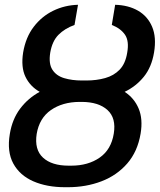

<svg xmlns="http://www.w3.org/2000/svg" viewBox="-20 -780 674 810"><path d="M344.2 -440.4Q387.2 -440.4 423.8 -450.7Q460.4 -460.9 484.9 -486.3Q509.3 -511.7 516.6 -557.6Q525.4 -606.4 507.6 -633.1Q489.7 -659.7 451.7 -674.8L465.8 -759.8Q521.5 -758.3 562.3 -734.9Q603 -711.4 621.8 -667Q640.6 -622.6 629.9 -558.6Q619.6 -496.6 586.7 -456.1Q553.7 -415.5 505.9 -392.6Q546.4 -366.2 564.9 -322Q583.5 -277.8 573.2 -216.3Q560.5 -140.6 516.8 -90.3Q473.1 -40 408 -15.1Q342.8 9.8 266.1 9.8H254.4Q177.7 9.8 120.6 -15.1Q63.5 -40 36.1 -90.1Q8.8 -140.1 21.5 -215.3Q31.7 -277.3 64.9 -321.5Q98.1 -365.7 147.5 -392.6Q106.9 -415.5 87.4 -456.1Q67.9 -496.6 77.6 -558.6Q88.4 -622.6 122.1 -666.7Q155.8 -710.9 204.3 -734.6Q252.9 -758.3 309.1 -759.8L294.4 -674.8Q252.9 -659.7 226.6 -633.1Q200.2 -606.4 191.9 -557.6Q184.6 -511.7 200.9 -486.1Q217.3 -460.4 250.5 -450.4Q283.7 -440.4 325.7 -440.4ZM325.7 -350.1H314.9Q243.7 -349.6 194.8 -315.7Q146 -281.7 134.8 -215.3Q124.5 -148.9 161.4 -115Q198.2 -81.1 269.5 -81.1H280.8Q351.6 -81.1 400.4 -115Q449.2 -148.9 460 -216.3Q470.7 -281.7 433.6 -315.7Q396.5 -349.6 325.7 -350.1Z"/></svg>

Font: Inter Display Medium
Style: Italic
Weight: 500
Italic angle: -9.39999°
Designer: Rasmus Andersson
Foundry: rsms
Version: Version 4.000;git-a52131595